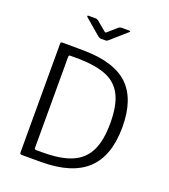

<svg xmlns="http://www.w3.org/2000/svg" viewBox="-167 -1073 1048 1192"><g transform="rotate(20 357.0 -477.0)"><path d="M256 -741Q459 -739 552 -649.5Q645 -560 645 -376Q645 -185 546 -92.5Q447 0 244 0H116Q104 0 104 -13V-731Q104 -742 116 -742ZM179 -668V-69Q179 -59 191 -59H234Q354 -59 426 -90Q498 -121 532 -189.5Q566 -258 566 -373Q566 -490 532.5 -556Q499 -622 431 -650.5Q363 -679 249 -682H187Q179 -682 179 -668ZM428 -954H480Q487 -954 487 -951Q487 -948 481 -943L381 -855Q379 -854 374.5 -850Q370 -846 363 -846H332Q322 -846 310 -856L208 -943Q204 -947 204 -950Q204 -954 211 -954H258Q263 -954 266.5 -952.5Q270 -951 275 -948L334 -899Q342 -892 345 -892Q348 -892 355 -899L411 -948Q420 -954 428 -954Z"/></g></svg>

Font: Libre Franklin Light
Style: Regular
Weight: 300
Designer: Pablo Impallari, Rodrigo Fuenzalida
Foundry: Impallari Type
Version: Version 1.002; ttfautohint (v1.5)